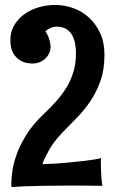

<svg xmlns="http://www.w3.org/2000/svg" viewBox="-20 -753 469 779"><path d="M390.1 -111.8Q389.6 -109.4 389.6 -106.4Q389.2 -104 389.2 -100.1Q389.2 -96.2 389.2 -90.8Q389.2 -77.6 390.1 -54.4Q391.1 -31.2 395 1Q355 0 320.3 0Q285.6 0 254.9 0Q193.8 0 150.9 1Q107.9 2 80.1 2.9Q47.9 4.4 26.9 5.9Q26.4 4.4 26.4 2Q25.9 0 25.9 -2.9Q25.9 -5.9 25.9 -9.8Q25.9 -26.4 29.8 -56.6Q33.7 -86.9 47.1 -125.2Q60.5 -163.6 87.2 -206.5Q113.8 -249.5 159.2 -292Q186 -317.4 209.5 -343.8Q232.9 -370.1 250.5 -399.4Q268.1 -428.7 278.1 -462.2Q288.1 -495.6 288.1 -535.2Q288.1 -567.4 281.7 -588.6Q275.4 -609.9 264.4 -622.3Q253.4 -634.8 239 -639.9Q224.6 -645 208 -645Q200.7 -644.5 193.4 -642.6Q187 -640.6 179.2 -636.7Q171.4 -632.8 164.1 -626Q171.4 -616.2 175.5 -605.5Q179.7 -594.7 182.1 -585.4Q184.6 -574.7 185.1 -564Q185.1 -546.9 178.2 -534.2Q171.4 -521.5 160.9 -512.7Q150.4 -503.9 137.7 -499.5Q125 -495.1 112.8 -495.1Q103.5 -495.1 88.1 -497.8Q72.8 -500.5 58.1 -510.3Q43.5 -520 32.7 -539.1Q22 -558.1 22 -590.8Q22 -623 36.9 -649.2Q51.8 -675.3 76.9 -694.1Q102.1 -712.9 135.3 -722.9Q168.5 -732.9 205.1 -732.9Q241.2 -732.9 276.9 -720.2Q312.5 -707.5 340.6 -682.1Q368.7 -656.7 386.2 -618.9Q403.8 -581.1 403.8 -530.8Q403.8 -469.7 387 -423.1Q370.1 -376.5 344.7 -339.6Q319.3 -302.7 289.3 -272.7Q259.3 -242.7 232.9 -214.8Q197.8 -178.2 179 -144.3Q160.2 -110.4 151.9 -86.9Q201.7 -88.4 245.1 -92.3Q288.6 -96.2 320.8 -100.1Q353 -104 371.6 -107.4Q390.1 -110.8 390.1 -111.8Z"/></svg>

Font: Rum Raisin
Style: Regular
Weight: 400
Designer: Astigmatic (AOETI)
Foundry: Astigmatic (AOETI)
Version: Version 1.000